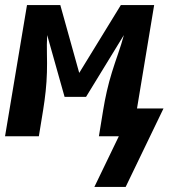

<svg xmlns="http://www.w3.org/2000/svg" viewBox="-29 -540 668 761"><path d="M345 201 442 0H363L380 -104Q386 -141 394.5 -178.5Q403 -216 414.5 -253Q426 -290 439 -327Q452 -364 462 -401L312 -156H227L158 -401Q156 -364 157 -327Q158 -290 157 -253Q156 -216 152 -178.5Q148 -141 142 -104L125 0H-9L78 -520H210L285 -251L450 -520H582L514 -110H619L469 201Z"/></svg>

Font: Iosevka SS04 XBd Ex
Style: Italic
Weight: 800
Width: 7
Italic angle: -9°
Monospace: yes
Designer: Belleve Invis
Foundry: Belleve Invis
Version: Version 19.0.0; ttfautohint (v1.8.4)